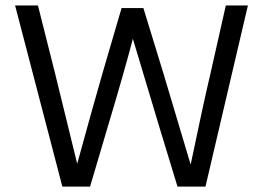

<svg xmlns="http://www.w3.org/2000/svg" viewBox="-20 -694 978 714"><path d="M432.1 -664.1 361.8 -423.8Q323.2 -290 267.1 -85L184.1 -423.8L121.1 -673.8H36.1L211.9 0H314.9L377.9 -212.9Q443.4 -431.6 474.1 -549.8L575.2 -212.9L640.1 0H744.1L901.9 -673.8H819.8L763.2 -422.9Q734.9 -303.2 689 -82L586.9 -423.8L513.2 -664.1Z"/></svg>

Font: FAU Chimera
Style: Regular
Weight: 400
Version: Version 1.002;hotconv 1.0.117;makeotfexe 2.5.65602